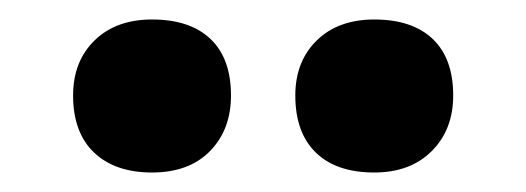

<svg xmlns="http://www.w3.org/2000/svg" viewBox="-20 -814 540 197"><path d="M364 -637Q325 -637 304 -657.5Q283 -678 283 -716Q283 -751 305 -772.5Q327 -794 364 -794Q403 -794 424 -774Q445 -754 445 -716Q445 -681 423 -659Q401 -637 364 -637ZM136 -637Q98 -637 76.5 -657.5Q55 -678 55 -716Q55 -751 77 -772.5Q99 -794 136 -794Q175 -794 196 -774Q217 -754 217 -716Q217 -681 195.5 -659Q174 -637 136 -637Z"/></svg>

Font: Lexend Zetta SemiBold
Style: Regular
Weight: 600
Designer: Bonnie Shaver-Troup, Thomas Jockin
Foundry: Lexend
Version: Version 1.007